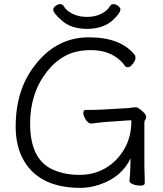

<svg xmlns="http://www.w3.org/2000/svg" viewBox="-20 -894 792 931"><path d="M682 -7Q682 6 662 6Q642 6 625 -0.5Q608 -7 608 -16V-17Q613 -70 613 -126Q570 -35 463 1Q416 17 371 17Q174 17 97 -113Q56 -182 56 -280Q56 -465 156 -586Q258 -713 411.5 -713Q565 -713 633 -628Q637 -624 637 -612.5Q637 -601 624 -584.5Q611 -568 600.5 -568Q590 -568 586 -574Q572 -596 544 -616Q494 -651 421 -651Q348 -651 297 -623.5Q246 -596 208 -547Q126 -443 126 -295Q126 -118 240 -70Q295 -46 365.5 -46Q436 -46 492 -79Q548 -112 582.5 -171Q617 -230 617 -308Q617 -311 613 -311L499 -303Q478 -302 424 -295H422Q408 -295 396 -313.5Q384 -332 384 -346.5Q384 -361 396 -361H410Q454 -361 480 -363L604 -370Q612 -371 621 -372.5Q630 -374 638 -374Q646 -374 658 -365Q689 -342 689 -326Q689 -319 684.5 -314Q680 -309 680 -298V-97Q680 -89 680.5 -71Q681 -53 681.5 -35Q682 -17 682 -7ZM564 -849Q564 -831 527 -796Q479 -754 403 -754Q327 -754 282.5 -792Q238 -830 238 -848Q238 -856 249 -865Q260 -874 271.5 -874Q283 -874 289 -864Q303 -841 333 -826.5Q363 -812 401.5 -812Q440 -812 470 -826.5Q500 -841 513 -864Q519 -874 530.5 -874Q542 -874 553 -865Q564 -856 564 -849Z"/></svg>

Font: QiushuiShotai
Style: Regular
Weight: 600
Designer: Fontworks Inc.
Foundry: Fontworks Inc.
Version: Version 1.250